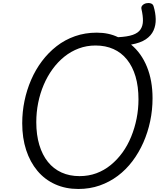

<svg xmlns="http://www.w3.org/2000/svg" viewBox="-20 -1231 1067 1270"><path d="M498 19Q414 19 345 -12Q276 -43 227.5 -101Q179 -159 153 -238.5Q127 -318 127 -416Q127 -491 142 -563.5Q157 -636 186 -703Q215 -770 257.5 -826.5Q300 -883 354.5 -925.5Q409 -968 476 -991.5Q543 -1015 620 -1015Q660 -1015 695 -1007.5Q730 -1000 761 -985Q823 -988 858.5 -1000.5Q894 -1013 909.5 -1036.5Q925 -1060 925.5 -1093Q926 -1126 916 -1170Q912 -1185 922 -1195.5Q932 -1206 947.5 -1209.5Q963 -1213 977.5 -1208.5Q992 -1204 996 -1189Q1009 -1146 1010 -1105Q1011 -1064 995.5 -1029.5Q980 -995 944.5 -971Q909 -947 847 -936Q915 -880 952 -789Q989 -698 989 -581Q989 -504 973.5 -430Q958 -356 928.5 -289Q899 -222 856.5 -165.5Q814 -109 759.5 -68Q705 -27 639.5 -4Q574 19 498 19ZM506 -66Q566 -66 617.5 -85Q669 -104 712.5 -139.5Q756 -175 790 -222Q824 -269 847.5 -326.5Q871 -384 883.5 -446.5Q896 -509 896 -574Q896 -659 876.5 -725Q857 -791 820 -837Q783 -883 730.5 -906.5Q678 -930 612 -930Q553 -930 501 -910.5Q449 -891 405.5 -856Q362 -821 327.5 -773.5Q293 -726 269 -669.5Q245 -613 232.5 -550.5Q220 -488 220 -423Q220 -339 240 -272.5Q260 -206 297 -160Q334 -114 387 -90Q440 -66 506 -66Z"/></svg>

Font: Playwrite ZA
Style: Regular
Weight: 400
Designer: Veronika Burian, José Scaglione
Foundry: TypeTogether
Version: Version 1.002